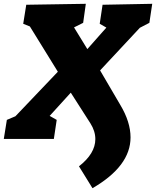

<svg xmlns="http://www.w3.org/2000/svg" viewBox="-44 -730 820 1009"><path d="M741 -610 691 -584 482 -360 588 -179Q642 -89 642 -8Q642 143 442 259L371 144Q457 77 457 1Q457 -41 431 -82L328 -243L217 -121L254 -100L239 0H-24L-8 -100L37 -119L260 -353L113 -591L78 -605L94 -705L407 -710L393 -610L345 -586L415 -472L515 -585L480 -605L495 -705L756 -710Z"/></svg>

Font: Bitter Pro Black
Style: Italic
Weight: 900
Italic angle: -9°
Designer: Sol Matas, and Bitter project Authors
Foundry: Sol Matas
Version: Version 1.010